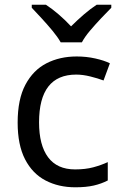

<svg xmlns="http://www.w3.org/2000/svg" viewBox="-20 -786 520 816"><path d="M300 10Q229 10 173.5 -19Q118 -48 86.5 -109Q55 -170 55 -265Q55 -364 88 -426Q121 -488 177.5 -517Q234 -546 306 -546Q347 -546 385 -537.5Q423 -529 447 -517L420 -444Q396 -453 364 -461Q332 -469 304 -469Q146 -469 146 -266Q146 -169 184.5 -117.5Q223 -66 299 -66Q343 -66 376.5 -75Q410 -84 438 -97V-19Q411 -5 378.5 2.5Q346 10 300 10ZM238 -606Q225 -629 203 -655.5Q181 -682 157 -708Q133 -734 115 -753V-766H175Q201 -749 229 -725Q257 -701 282 -674Q309 -701 337 -725Q365 -749 391 -766H453V-753Q434 -734 409.5 -708Q385 -682 362.5 -655.5Q340 -629 328 -606Z"/></svg>

Font: Noto Sans Mende Kikakui
Style: Regular
Weight: 400
Designer: Monotype Design Team
Foundry: Monotype Imaging Inc.
Version: Version 2.003; ttfautohint (v1.8.4.7-5d5b)